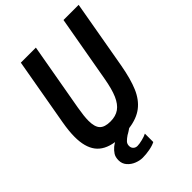

<svg xmlns="http://www.w3.org/2000/svg" viewBox="-261 -841 1146 1146"><g transform="rotate(-45 312.0 -268.0)"><path d="M135.5 99Q135.5 71.5 146.8 54.2Q158 37 174.5 23Q182 16.5 198 7Q120.5 -5 84.8 -52.2Q49 -99.5 49 -185Q49 -234.5 60.5 -299.5L135.5 -726H262.5L186.5 -295.5Q175.5 -232 175.5 -195Q175.5 -143 196.5 -121Q217.5 -99 265.5 -99Q310.5 -99 340 -120Q369.5 -141 388.8 -185.5Q408 -230 421 -304.5L495.5 -726H623.5L547 -290.5Q529.5 -193 503.5 -132Q477.5 -71 432.8 -36.5Q388 -2 316.5 7.5Q310 12.5 301.2 17.8Q292.5 23 289.5 25Q282.5 28.5 280.5 30Q263.5 41.5 252 53Q240.5 64.5 240.5 82Q240.5 98.5 250.8 108.2Q261 118 276.5 118Q292.5 118 318.8 111.5Q345 105 359.5 97V168Q339 178.5 308.5 184.2Q278 190 248.5 190Q224.5 190 198 179.5Q171.5 169 153.5 148.2Q135.5 127.5 135.5 99Z"/></g></svg>

Font: JuliaMono BoldItalic
Style: Regular
Weight: 700
Italic angle: -9°
Monospace: yes
Designer: cormullion
Foundry: corm
Version: Version 0.049; ttfautohint (v1.8.4)